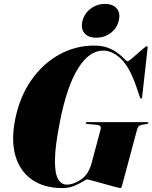

<svg xmlns="http://www.w3.org/2000/svg" viewBox="-20 -943 772 973"><path d="M456.5 -712Q499.5 -712 529.5 -700Q559.5 -688 579.2 -672.2Q599 -656.5 610.2 -644.5Q621.5 -632.5 627 -632.5Q631 -632.5 645 -644Q659 -655.5 676.2 -670.8Q693.5 -686 707 -697.5Q720.5 -709 723.5 -709Q728.5 -709 728 -699.5L700.5 -453Q700 -443.5 695 -443.5Q691 -443.5 688.5 -452L670.5 -504.5Q637.5 -601.5 593.8 -644Q550 -686.5 502 -686.5Q432 -686.5 375.5 -596.2Q319 -506 283.5 -326Q259.5 -204 258.5 -134.5Q257.5 -65 274 -36.2Q290.5 -7.5 318.5 -7.5Q353 -7.5 391 -33.5Q429 -59.5 444.5 -117.5L490 -288Q495 -307.5 473 -310L421 -315Q414.5 -315.5 414.5 -320Q414.5 -324 421.5 -324H726.5Q732.5 -324 732.5 -320.5Q732.5 -317 726 -315.5L696.5 -310Q680.5 -307 674.5 -286L599 -4.5Q597 4.5 594.8 7.2Q592.5 10 588 10Q585.5 10 568.5 5.5Q551.5 1 528 -5.5Q504.5 -12 481 -18.5Q457.5 -25 441 -29.5Q424.5 -34 422 -34Q417 -34 399.8 -23Q382.5 -12 355.8 -1Q329 10 294.5 10Q205 10 143.8 -31.5Q82.5 -73 58.8 -151.5Q35 -230 57.5 -341Q81 -455.5 139.8 -538.5Q198.5 -621.5 280.8 -666.8Q363 -712 456.5 -712ZM467.5 -752Q426.5 -752 407.5 -775.5Q388.5 -799 398 -837Q408 -875.5 439.5 -899.2Q471 -923 511.5 -923Q553 -923 572.2 -899.2Q591.5 -875.5 581.5 -837Q572 -799 540.5 -775.5Q509 -752 467.5 -752Z"/></svg>

Font: Fraunces 144pt Black
Style: Italic
Weight: 900
Italic angle: -16°
Version: Version 1.000;[0bf87f6ff]